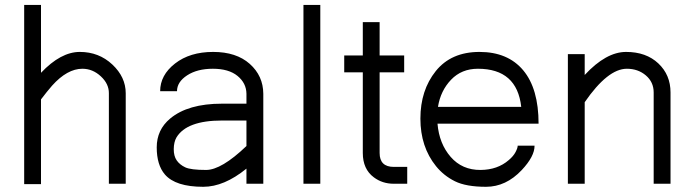

<svg xmlns="http://www.w3.org/2000/svg" viewBox="-20 -735 2770 768"><path d="M144 -443.8Q223.1 -527.3 299.3 -527.3Q375.5 -527.3 429.2 -477.1Q482.9 -426.8 482.9 -361.8V0H415.5V-361.8Q416 -399.4 383.3 -429.7Q350.6 -460 309.6 -460Q249 -460 188.5 -392.6Q168 -369.1 144 -337.4V1.5H76.7V-715.3H144Z M965.8 -60.5Q876.5 12.2 793 12.2Q682.1 12.2 639.6 -37.1Q606.9 -75.2 606.9 -145.5Q606.9 -215.8 660.6 -260.7Q731.9 -320.3 867.7 -320.3H965.8V-359.9Q965.3 -402.3 930.2 -431.2Q895 -460 831.5 -460Q769 -460 728.5 -433.6Q688 -407.2 688 -370.1H620.6Q620.6 -434.6 680.2 -481Q739.7 -527.3 832.5 -527.3Q925.3 -527.3 979 -479.5Q1032.7 -431.6 1033.2 -359.9V0H965.8ZM965.8 -150.9V-252.9H867.7Q727.1 -252.9 686 -185.5Q675.3 -167 675 -138.9Q674.8 -110.8 686.8 -93.5Q698.7 -76.2 720.9 -65.7Q743.2 -55.2 804.4 -55.2Q865.7 -55.2 965.8 -150.9Z M1261.2 -715.3V0H1193.8V-715.3Z M1498.5 -123Q1498.5 -67.4 1555.2 -67.4H1608.9V0H1555.2Q1509.3 0 1475.1 -25.9Q1431.2 -58.6 1431.2 -123V-445.8H1356.9V-513.2H1431.2V-646.5H1498.5V-513.2H1596.7V-445.8H1498.5Z M1730 -240.2Q1736.8 -160.2 1782.7 -107.4Q1828.6 -54.7 1902.3 -55.2Q1970.2 -55.7 2015.1 -94.7Q2033.7 -110.4 2042.2 -126.7Q2050.8 -143.1 2050.8 -152.3H2118.2Q2118.7 -109.9 2066.9 -54.7Q2003.9 12.2 1924.1 12.2Q1844.2 12.2 1799.6 -10Q1754.9 -32.2 1724.1 -70.3Q1661.6 -147.5 1661.6 -260.7Q1661.6 -374 1723.1 -450.7Q1784.7 -527.3 1897.9 -527.3Q2011.2 -527.3 2072.8 -453.9Q2134.3 -380.4 2134.3 -240.2ZM2064.9 -307.6Q2047.9 -460 1891.6 -460Q1826.2 -460 1784.2 -416Q1742.2 -372.1 1731.9 -307.6Z M2318.8 -435.1Q2404.3 -527.3 2484.4 -527.3Q2564.5 -527.3 2613.3 -481.4Q2662.1 -435.5 2662.1 -365.2V0H2594.7V-365.2Q2594.7 -406.7 2563.5 -433.3Q2532.2 -460 2487.3 -460Q2411.1 -460 2318.8 -326.2V0H2251.5V-518.6H2318.8Z"/></svg>

Font: AnjaliOldLipi
Style: Regular
Weight: 400
Designer: Kevin & Siji
Foundry: Core : Kevin & Siji
Modification : Hiran Venugopalan
Opentype mlm2 support: Rajeesh Nambiar
New Feature Table : Santhosh
Version: Version 7.1.0+20221109